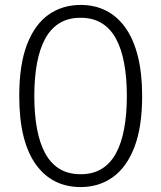

<svg xmlns="http://www.w3.org/2000/svg" viewBox="-20 -749 653 778"><path d="M307 9Q249 9 203.5 -14Q158 -37 125 -83Q92 -129 75 -198Q58 -267 58 -360Q58 -486 89 -567.5Q120 -649 176 -689Q232 -729 307 -729Q364 -729 409.5 -706Q455 -683 488 -637Q521 -591 538.5 -521.5Q556 -452 556 -360Q556 -234 524.5 -152.5Q493 -71 437 -31Q381 9 307 9ZM307 -43Q356 -43 391.5 -64.5Q427 -86 449.5 -127Q472 -168 483 -227Q494 -286 494 -360Q494 -434 483 -493Q472 -552 449.5 -593Q427 -634 391.5 -655.5Q356 -677 307 -677Q257 -677 221.5 -655.5Q186 -634 163.5 -593Q141 -552 130 -493Q119 -434 119 -360Q119 -286 130 -227Q141 -168 163.5 -127Q186 -86 221.5 -64.5Q257 -43 307 -43Z"/></svg>

Font: Mona Sans Light
Style: Regular
Weight: 300
Designer: Deni Anggara
Foundry: GitHub
Version: Version 2.000